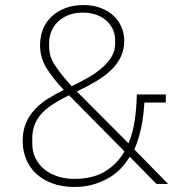

<svg xmlns="http://www.w3.org/2000/svg" viewBox="-20 -730 721 762"><path d="M495 -108Q480 -83 459 -61Q438 -39 410 -23Q382 -7 348.5 2.5Q315 12 275 12Q228 12 190 -1.5Q152 -15 125.5 -39Q99 -63 84.5 -96.5Q70 -130 70 -170Q70 -211 83 -241.5Q96 -272 118.5 -296Q141 -320 170.5 -338.5Q200 -357 233 -373Q188 -421 163.5 -461.5Q139 -502 139 -551Q139 -586 151 -615Q163 -644 185.5 -665Q208 -686 240 -698Q272 -710 311 -710Q348 -710 378 -699Q408 -688 429 -669Q450 -650 461.5 -624Q473 -598 473 -568Q473 -532 459 -503.5Q445 -475 420.5 -451.5Q396 -428 361.5 -407.5Q327 -387 285 -367L490 -161Q507 -201 514.5 -251Q522 -301 523 -355H638V-323H553Q550 -270 540.5 -224Q531 -178 513 -137L647 0H601ZM310 -680Q278 -680 253 -670.5Q228 -661 211 -645Q194 -629 184.5 -607Q175 -585 175 -560V-544Q175 -504 201 -466.5Q227 -429 264 -388Q301 -405 332.5 -423.5Q364 -442 387.5 -463Q411 -484 424 -507Q437 -530 437 -557V-570Q437 -596 426.5 -616.5Q416 -637 399 -651Q382 -665 358.5 -672.5Q335 -680 310 -680ZM108 -161Q108 -129 120.5 -103Q133 -77 155.5 -58.5Q178 -40 208.5 -30Q239 -20 276 -20Q346 -20 395 -48.5Q444 -77 474 -129L254 -352Q224 -337 197.5 -321Q171 -305 151 -285.5Q131 -266 119.5 -240Q108 -214 108 -180Z"/></svg>

Font: IBM Plex Sans ExtLt
Style: Regular
Weight: 200
Designer: Mike Abbink, Paul van der Laan, Pieter van Rosmalen
Foundry: Bold Monday
Version: Version 3.005